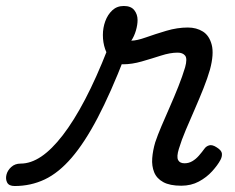

<svg xmlns="http://www.w3.org/2000/svg" viewBox="-197 -605 785 642"><path d="M-148 17Q-167 17 -173 5.5Q-179 -6 -175.5 -20.5Q-172 -35 -159.5 -46.5Q-147 -58 -128 -58Q-94 -58 -59 -81.5Q-24 -105 13 -153Q50 -201 87.5 -272.5Q125 -344 163 -441L220 -415Q173 -294 129.5 -211Q86 -128 42.5 -77.5Q-1 -27 -47.5 -5Q-94 17 -148 17ZM409 16Q371 16 349 4Q327 -8 318.5 -29Q310 -50 312 -76Q314 -102 322 -129Q330 -153 343 -183.5Q356 -214 371 -248Q386 -282 399.5 -316Q413 -350 422 -380Q430 -409 422 -419Q414 -429 397 -429Q372 -429 341 -419Q310 -409 277 -399.5Q244 -390 214 -390Q192 -390 177 -404.5Q162 -419 154.5 -441Q147 -463 147 -488Q147 -512 155 -534Q163 -556 178.5 -570.5Q194 -585 217 -585Q241 -585 252 -571Q263 -557 263 -538Q263 -522 257.5 -503Q252 -484 242 -469Q260 -469 291 -480Q322 -491 359 -502Q396 -513 431 -513Q460 -513 481.5 -499.5Q503 -486 511 -455Q519 -424 505 -372Q497 -344 483.5 -310Q470 -276 454.5 -240.5Q439 -205 424.5 -171Q410 -137 401 -107Q393 -81 398.5 -70Q404 -59 420 -59Q434 -59 446 -66Q458 -73 468 -84.5Q478 -96 486 -107Q492 -116 502.5 -119Q513 -122 528 -112Q544 -102 545 -91.5Q546 -81 540 -70Q531 -53 512.5 -32.5Q494 -12 468 2Q442 16 409 16Z"/></svg>

Font: Playwrite BE VLG
Style: Regular
Weight: 400
Designer: Veronika Burian, José Scaglione
Foundry: TypeTogether
Version: Version 1.002